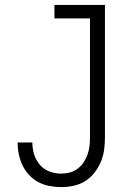

<svg xmlns="http://www.w3.org/2000/svg" viewBox="-20 -755 540 783"><path d="M229 8Q206 8 182 3.5Q158 -1 137 -12Q116 -23 99.5 -40.5Q83 -58 72.5 -79.5Q62 -101 57 -124.5Q52 -148 52 -172Q52 -172 52 -173Q52 -174 52 -174H112Q112 -174 112 -173.5Q112 -173 112 -173Q112 -148 119.5 -124.5Q127 -101 143 -82.5Q159 -64 182 -55.5Q205 -47 229 -47Q247 -47 264.5 -51.5Q282 -56 296.5 -67Q311 -78 321 -93Q331 -108 337 -125Q343 -142 345 -159.5Q347 -177 347 -195V-680H202V-735H408V-195Q408 -169 404.5 -143.5Q401 -118 391 -94.5Q381 -71 365 -50.5Q349 -30 327.5 -16.5Q306 -3 280.5 2.5Q255 8 229 8Z"/></svg>

Font: Iosevka Slab Light
Style: Regular
Weight: 300
Monospace: yes
Designer: Belleve Invis
Foundry: Belleve Invis
Version: Version 11.1.0; ttfautohint (v1.8.3)